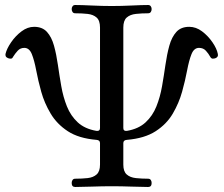

<svg xmlns="http://www.w3.org/2000/svg" viewBox="-20 -746 892 766"><path d="M280 0Q266 0 266 -16Q266 -23 269.5 -28Q273 -33 280 -33Q307 -33 329.5 -35.5Q352 -38 365.5 -50Q379 -62 379 -89V-175Q379 -187 365 -188Q294 -194 250.5 -222.5Q207 -251 182 -293Q157 -335 144.5 -380Q132 -425 124.5 -465Q117 -505 107 -530Q97 -555 77 -555Q61 -555 50.5 -543.5Q40 -532 32 -519Q29 -512 23 -512Q17 -512 12 -514Q5 -517 3 -521.5Q1 -526 2 -531Q7 -552 24.5 -577.5Q42 -603 66 -621Q90 -639 116 -639Q149 -639 167.5 -618.5Q186 -598 195.5 -563.5Q205 -529 211 -487Q217 -445 224.5 -402Q232 -359 247 -321.5Q262 -284 290 -258Q318 -232 364 -224Q379 -222 379 -235V-636Q379 -664 365.5 -676Q352 -688 329.5 -690.5Q307 -693 280 -693Q273 -693 269.5 -698Q266 -703 266 -710Q266 -716 269.5 -721Q273 -726 280 -726Q305 -726 346.5 -724Q388 -722 426 -722Q464 -722 505.5 -724Q547 -726 571 -726Q578 -726 581.5 -721Q585 -716 585 -710Q585 -703 581.5 -698Q578 -693 571 -693Q545 -693 522 -690.5Q499 -688 485.5 -676Q472 -664 472 -636V-235Q472 -222 487 -224Q533 -232 561 -258Q589 -284 604 -321.5Q619 -359 626.5 -402Q634 -445 640 -487Q646 -529 655.5 -563.5Q665 -598 683.5 -618.5Q702 -639 735 -639Q762 -639 786 -621Q810 -603 827.5 -577.5Q845 -552 849 -531Q852 -519 840 -514Q835 -512 829 -512Q823 -512 819 -519Q812 -532 801.5 -543.5Q791 -555 774 -555Q754 -555 744 -530Q734 -505 726.5 -465Q719 -425 706.5 -380Q694 -335 669.5 -293Q645 -251 601 -222.5Q557 -194 486 -188Q472 -187 472 -175V-89Q472 -62 485.5 -50Q499 -38 522 -35.5Q545 -33 571 -33Q578 -33 581.5 -28Q585 -23 585 -16Q585 0 571 0Q547 0 505.5 -1.5Q464 -3 426 -3Q388 -3 346.5 -1.5Q305 0 280 0Z"/></svg>

Font: TsukuhouMincho
Style: Regular
Weight: 400
Designer: Iose
Foundry: Typographish
Version: Version 1.001; ttfautohint (v1.8.3)